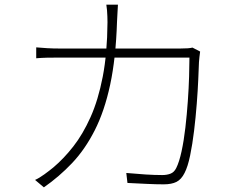

<svg xmlns="http://www.w3.org/2000/svg" viewBox="-20 -794 1040 827"><path d="M488 -774Q487 -758 486 -738Q485 -718 484 -700Q479 -543 454.5 -429Q430 -315 388 -232.5Q346 -150 290.5 -91.5Q235 -33 169 13L131 -19Q149 -27 171 -43Q193 -59 210 -73Q255 -111 296 -163.5Q337 -216 370 -289.5Q403 -363 422.5 -463.5Q442 -564 443 -698Q443 -710 442.5 -723Q442 -736 441 -749.5Q440 -763 438 -774ZM842 -572Q840 -559 839 -548Q838 -537 837 -526Q836 -500 834 -452.5Q832 -405 827.5 -347Q823 -289 816 -231Q809 -173 799 -124.5Q789 -76 775 -49Q761 -21 740 -10.5Q719 0 685 0Q652 0 611 -2Q570 -4 529 -6L524 -49Q567 -45 606.5 -42.5Q646 -40 679 -40Q699 -40 714.5 -46Q730 -52 739 -70Q752 -96 762 -142Q772 -188 778.5 -244.5Q785 -301 789 -358Q793 -415 794.5 -464.5Q796 -514 796 -546H238Q205 -546 182 -545.5Q159 -545 136 -543V-590Q158 -588 183 -586.5Q208 -585 237 -585H756Q777 -585 789 -586Q801 -587 809 -589Z"/></svg>

Font: Noto Sans KR ExtraLight
Style: Regular
Weight: 250
Designer: Ryoko NISHIZUKA  (kana, bopomofo & ideographs); Paul D. Hunt (Latin, Greek & Cyrillic); Sandoll Communications , Soo-you
Foundry: Adobe
Version: Version 2.004-H2;hotconv 1.0.118;makeotfexe 2.5.65603